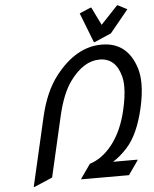

<svg xmlns="http://www.w3.org/2000/svg" viewBox="-63 -1012 866 1083"><g transform="rotate(-5 370.0 -470.5)"><path d="M83.5 19.5 172.9 -368.7Q205.6 -510.7 272.5 -596.7Q389.6 -747.1 534.7 -747.1Q680.2 -747.1 727.5 -596.7Q739.7 -558.1 739.7 -507.8Q739.7 -446.3 721.7 -368.7Q688 -223.6 623 -152.3Q582.5 -107.9 541.5 -83H680.2L679.2 -78.1L624.5 0H354.5L355.5 -4.9L410.2 -83Q481.4 -105.5 536.6 -174.8Q596.7 -250.5 624 -368.7Q641.6 -444.8 641.6 -499Q641.6 -532.7 634.8 -558.6Q606.9 -664.1 515.6 -664.1Q424.3 -664.1 347.7 -558.6Q299.3 -492.2 270.5 -368.7L191.4 -24.4L88.4 19.5ZM492.7 -764.6 427.2 -933.1 490.2 -960H495.1L544.9 -858.4L640.6 -960H645.5L696.8 -933.1L592.8 -805.7L497.6 -764.6Z"/></g></svg>

Font: Nova Script
Style: Regular
Weight: 400
Italic angle: -13°
Version: Version 2.001